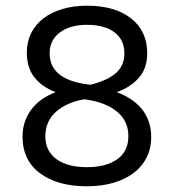

<svg xmlns="http://www.w3.org/2000/svg" viewBox="-20 -640 609 673"><path d="M59 -161Q59 -192 68.5 -217Q78 -242 94 -261.5Q110 -281 131 -294.5Q152 -308 175 -317Q127 -335 100.5 -369Q74 -403 74 -455Q74 -493 89 -523.5Q104 -554 132 -575.5Q160 -597 199 -608.5Q238 -620 285 -620Q383 -620 439.5 -575.5Q496 -531 496 -453Q496 -400 466 -366.5Q436 -333 389 -317Q414 -308 436 -294Q458 -280 474.5 -261Q491 -242 500.5 -216.5Q510 -191 510 -160Q510 -119 493.5 -87Q477 -55 447.5 -33Q418 -11 376.5 1Q335 13 285 13Q182 13 120.5 -32.5Q59 -78 59 -161ZM430 -163Q430 -217 388.5 -250Q347 -283 275 -292Q213 -281 176 -248Q139 -215 139 -162Q139 -111 177.5 -82.5Q216 -54 285 -54Q351 -54 390.5 -81.5Q430 -109 430 -163ZM154 -454Q154 -426 165 -406.5Q176 -387 195.5 -374Q215 -361 241 -353.5Q267 -346 297 -343Q357 -358 386.5 -384Q416 -410 416 -453Q416 -501 381 -527Q346 -553 285 -553Q225 -553 189.5 -526Q154 -499 154 -454Z"/></svg>

Font: Baloo 2
Style: Regular
Weight: 400
Designer: Sarang Kulkarni and Ek Type
Foundry: Ek Type
Version: Version 1.640;hotconv 1.0.111;makeotfexe 2.5.65597; ttfautoh